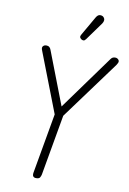

<svg xmlns="http://www.w3.org/2000/svg" viewBox="-123 -1279 912 1353"><g transform="rotate(10 333.0 -602.5)"><path d="M235.5 2.5Q219.5 2.5 213.5 -6Q207.5 -14.5 209.5 -28.5L286 -462.5L122 -886.5Q118.5 -896 117.2 -899.8Q116 -903.5 116 -909Q116 -917.5 123.8 -924.2Q131.5 -931 142.5 -931Q157 -931 165.2 -924.5Q173.5 -918 177.5 -906L324 -526L606 -915.5Q613 -925 620.5 -928Q628 -931 638 -931Q645 -931 651.2 -927.8Q657.5 -924.5 661.5 -919.2Q665.5 -914 665.5 -907.5Q665.5 -898.5 654.5 -882L347 -463.5L270.5 -29Q268 -18 262 -7.8Q256 2.5 235.5 2.5ZM381 -1015Q373 -1020 369 -1027.5Q365 -1035 374 -1050.5L451 -1184.5Q463.5 -1206 478.8 -1206.8Q494 -1207.5 503 -1200Q514.5 -1189.5 514 -1176.8Q513.5 -1164 505 -1152L412.5 -1024Q403.5 -1011.5 395.8 -1011.2Q388 -1011 381 -1015Z"/></g></svg>

Font: Edu AU VIC WA NT Pre
Style: Regular
Weight: 400
Designer: Tina and Corey Anderson, Eben Sorkin, Mirko Velimirovic
Foundry: Google for Education
Version: Version 1.001